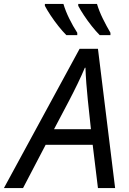

<svg xmlns="http://www.w3.org/2000/svg" viewBox="-77 -964 659 984"><path d="M-57 0 331 -714H425L513 0H425L398 -222H157L41 0ZM200 -302H389L373 -452Q369 -490 365.5 -536Q362 -582 361 -617H358Q342 -579 321 -535.5Q300 -492 277 -448ZM434 -784Q415 -803 393.5 -830Q372 -857 353.5 -885Q335 -913 324 -934V-944H420Q431 -907 450 -868.5Q469 -830 489 -796V-784ZM263 -784Q244 -803 222.5 -830Q201 -857 182.5 -885Q164 -913 153 -934V-944H248Q259 -907 278 -868.5Q297 -830 319 -796V-784Z"/></svg>

Font: Manna Sans
Style: Italic
Weight: 400
Italic angle: -12°
Designer: Monotype Design Team
Foundry: Monotype Imaging Inc.
Version: Version 2.001.1; ttfautohint (v1.8.2)